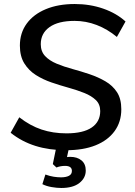

<svg xmlns="http://www.w3.org/2000/svg" viewBox="-20 -740 673 956"><path d="M309 8Q225 8 156.5 -13.5Q88 -35 33 -79L76 -156Q130 -114 187 -95Q244 -76 311 -76Q394 -76 436.5 -105Q479 -134 479 -187Q479 -221 457 -242Q435 -263 400 -277Q365 -291 322 -303Q279 -315 236.5 -329.5Q194 -344 158.5 -366.5Q123 -389 101 -424.5Q79 -460 79 -513Q79 -576 113 -622.5Q147 -669 208.5 -694.5Q270 -720 352 -720Q428 -720 494 -697Q560 -674 605 -633L562 -556Q515 -595 461.5 -615.5Q408 -636 351 -636Q270 -636 226.5 -605Q183 -574 183 -520Q183 -484 204.5 -461Q226 -438 262 -423Q298 -408 340.5 -396.5Q383 -385 426 -370.5Q469 -356 505 -335Q541 -314 562.5 -281Q584 -248 584 -196Q584 -133 550.5 -87Q517 -41 456 -16.5Q395 8 309 8ZM285 196Q263 196 237 191.5Q211 187 191 177L206 129Q228 137 247.5 140Q267 143 284 143Q308 143 323 135.5Q338 128 338 111Q338 86 304 86Q292 86 281.5 88Q271 90 261 94L243 77L263 -20H327L311 54L283 50Q296 45 307.5 43Q319 41 330 41Q364 41 385.5 58.5Q407 76 407 109Q407 146 375.5 171Q344 196 285 196Z"/></svg>

Font: Muli SemiBold
Style: Italic
Weight: 600
Italic angle: -4.541°
Designer: Vernon Adams
Foundry: Vernon Adams
Version: Version 2.100; ttfautohint (v1.8.1.43-b0c9)